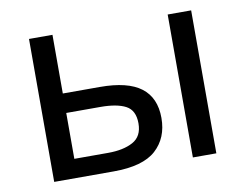

<svg xmlns="http://www.w3.org/2000/svg" viewBox="-64 -623 906 709"><g transform="rotate(-10 389.0 -268.0)"><path d="M85 0V-536H173V-316H312Q416 -316 466 -278Q516 -240 516 -164Q516 -89 467 -44.5Q418 0 308 0ZM605 0V-536H693V0ZM300 -71Q357 -71 393 -90.5Q429 -110 429 -159Q429 -208 396 -225.5Q363 -243 301 -243H173V-71Z"/></g></svg>

Font: Noto Sans
Style: Regular
Weight: 400
Designer: Monotype Design Team
Foundry: Monotype Imaging Inc.
Version: Version 2.007